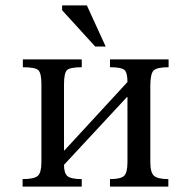

<svg xmlns="http://www.w3.org/2000/svg" viewBox="-20 -694 649 714"><path d="M607 -473V-444Q564 -444 551.5 -432Q539 -420 539 -374V-91Q539 -52 553 -40Q567 -28 606 -28V0H389V-28Q429 -28 441.5 -40Q454 -52 454 -91V-333H452L218 -81Q218 -50 231 -39Q244 -28 284 -28V0H64V-28Q107 -28 120.5 -40Q134 -52 134 -91V-381Q134 -422 122.5 -433Q111 -444 65 -444V-473H284V-444Q240 -444 229 -433Q218 -422 218 -379V-135H220L454 -389Q454 -425 442 -434.5Q430 -444 389 -444V-473ZM303 -674 373 -521H334L211 -656V-674Z"/></svg>

Font: myMathFont
Style: Regular
Weight: 400
Designer: Ross Mills, John Hudson & Paul Hanslow, Tiro Typeworks Ltd; with prior portions MicroPress Inc., and Coen Hoffman. Math 
Foundry: Tiro Typeworks Ltd
Version: Version 2.13 b171